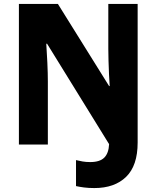

<svg xmlns="http://www.w3.org/2000/svg" viewBox="-20 -734 795 975"><path d="M459 221Q430 221 407 218Q384 215 366 211V79Q382 83 399.5 86Q417 89 438 89Q487 89 509.5 66.5Q532 44 534 -2L219 -512H215Q218 -469 220.5 -415Q223 -361 223 -320V0H76V-714H274L534 -297H537Q535 -325 533.5 -359Q532 -393 531 -426.5Q530 -460 530 -486V-714H679V-10Q679 107 620.5 164Q562 221 459 221Z"/></svg>

Font: Noto Sans Devanagari SemiCondensed ExtraBold
Style: Regular
Weight: 800
Width: 4
Designer: Jelle Bosma - Monotype Design Team
Foundry: Monotype Imaging Inc.
Version: Version 2.004; ttfautohint (v1.8.4.7-5d5b)